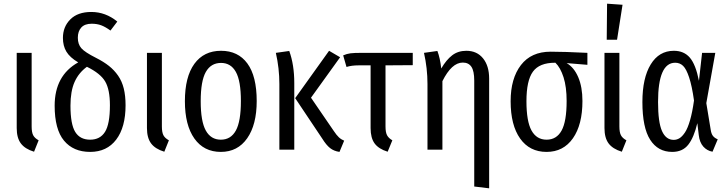

<svg xmlns="http://www.w3.org/2000/svg" viewBox="-20 -813 3957 1043"><path d="M151.9 -525.9V-126Q151.9 -94.2 160.2 -78.4Q168.5 -62.5 189.9 -50.8L165 11.2Q115.7 -3.9 93.3 -33.9Q70.8 -64 70.8 -117.2V-525.9Z M501 -499Q543.5 -477.5 572 -454.8Q600.6 -432.1 621.6 -401.9Q642.6 -371.6 652.3 -332.3Q662.1 -293 662.1 -241.2Q662.1 -121.6 611.3 -54.7Q560.5 12.2 469.7 12.2Q378.4 12.2 327.6 -49.1Q276.9 -110.4 276.9 -238.8Q276.9 -402.8 404.8 -474.1Q359.4 -501 340.6 -532.5Q321.8 -564 321.8 -606.9Q321.8 -667.5 362.1 -707.8Q402.3 -748 476.1 -748Q553.7 -748 617.2 -695.8L580.1 -647Q552.7 -667 530 -675.5Q507.3 -684.1 478 -684.1Q440.4 -684.1 421.6 -663.6Q402.8 -643.1 402.8 -607.9Q402.8 -572.8 421.9 -551Q440.9 -529.3 501 -499ZM469.7 -54.2Q523.9 -54.2 550.5 -96.7Q577.1 -139.2 577.1 -241.2Q577.1 -326.2 551.5 -370.1Q525.9 -414.1 452.1 -450.2Q407.2 -417.5 385 -367.4Q362.8 -317.4 362.8 -238.8Q362.8 -138.2 388.7 -96.2Q414.6 -54.2 469.7 -54.2Z M859.4 -525.9V-126Q859.4 -94.2 867.7 -78.4Q876 -62.5 897.5 -50.8L872.6 11.2Q823.2 -3.9 800.8 -33.9Q778.3 -64 778.3 -117.2V-525.9Z M1180.7 -537.1Q1273.4 -537.1 1324 -468Q1374.5 -398.9 1374.5 -264.2Q1374.5 -135.7 1322.8 -61.8Q1271 12.2 1179.7 12.2Q1087.4 12.2 1035.9 -60.5Q984.4 -133.3 984.4 -263.2Q984.4 -395.5 1035.9 -466.3Q1087.4 -537.1 1180.7 -537.1ZM1180.7 -471.2Q1126 -471.2 1098.1 -422.1Q1070.3 -373 1070.3 -263.2Q1070.3 -153.8 1097.9 -104Q1125.5 -54.2 1179.7 -54.2Q1233.9 -54.2 1261.2 -103.8Q1288.6 -153.3 1288.6 -264.2Q1288.6 -373.5 1261.2 -422.4Q1233.9 -471.2 1180.7 -471.2Z M1827.6 -502 1669.4 -282.2 1793.5 -101.1Q1808.1 -79.1 1820.8 -67.1Q1833.5 -55.2 1849.6 -48.8L1824.2 12.2Q1793.9 7.8 1773.2 -8.5Q1752.4 -24.9 1730.5 -60.1L1583.5 -279.8L1767.6 -537.1ZM1551.3 -536.1Q1578.6 -461.4 1578.6 -361.8V0H1497.6V-356.9Q1497.6 -441.9 1478.5 -525.9Z M2222.2 -459 2074.2 -458V-126Q2074.2 -94.2 2082.5 -78.4Q2090.8 -62.5 2111.3 -50.8L2085.9 11.2Q2037.1 -3.9 2015.1 -33.7Q1993.2 -63.5 1993.2 -117.2V-458H1929.2Q1889.2 -458 1862.3 -449.2L1844.2 -512.2Q1864.3 -521 1883.8 -523.4Q1903.3 -525.9 1945.3 -525.9H2222.2Z M2513.2 -537.1Q2570.8 -537.1 2604 -496.1Q2637.2 -455.1 2637.2 -386.2V210L2556.2 200.2V-375Q2556.2 -427.2 2540.8 -450.2Q2525.4 -473.1 2494.1 -473.1Q2433.6 -473.1 2383.3 -372.1V0H2302.2V-356.9Q2302.2 -441.9 2283.2 -525.9L2356 -536.1Q2370.6 -498.5 2377 -440.9Q2404.3 -487.8 2436.3 -512.5Q2468.3 -537.1 2513.2 -537.1Z M3170.9 -525.9V-460.9L3058.1 -470.2Q3098.1 -447.3 3121.1 -393.8Q3144 -340.3 3144 -264.2Q3144 -135.7 3092.3 -61.8Q3040.5 12.2 2949.2 12.2Q2856.9 12.2 2805.4 -60.5Q2753.9 -133.3 2753.9 -263.2Q2753.9 -386.7 2809.8 -459.5Q2865.7 -532.2 2971.2 -532.2Q3043 -532.2 3170.9 -525.9ZM3058.1 -264.2Q3058.1 -340.8 3041.3 -393.3Q3024.4 -445.8 2997.1 -472.2H2995.1Q2910.2 -472.2 2875 -423.8Q2839.8 -375.5 2839.8 -263.2Q2839.8 -153.8 2867.4 -104Q2895 -54.2 2949.2 -54.2Q3003.4 -54.2 3030.8 -103.8Q3058.1 -153.3 3058.1 -264.2Z M3277.8 -793 3361.8 -787.1 3332 -597.2H3275.9ZM3344.7 -525.9V-126Q3344.7 -94.2 3353 -78.4Q3361.3 -62.5 3382.8 -50.8L3357.9 11.2Q3308.6 -3.9 3286.1 -33.9Q3263.7 -64 3263.7 -117.2V-525.9Z M3640.6 -537.1Q3695.3 -537.1 3727.3 -500Q3759.3 -462.9 3776.9 -374L3793.9 -525.9H3865.7L3816.9 -252.9L3840.8 -107.9Q3843.8 -86.9 3852.5 -75.2Q3861.3 -63.5 3878.9 -56.2L3850.6 11.2Q3820.8 5.9 3800.5 -16.8Q3780.3 -39.6 3775.9 -79.1L3768.1 -144Q3749.5 -65.9 3718.8 -26.9Q3688 12.2 3631.8 12.2Q3554.2 12.2 3512 -53.7Q3469.7 -119.6 3469.7 -258.8Q3469.7 -389.2 3514.9 -463.1Q3560.1 -537.1 3640.6 -537.1ZM3647.9 -472.2Q3554.7 -472.2 3554.7 -258.8Q3554.7 -148.9 3576.2 -101.1Q3597.7 -53.2 3639.6 -53.2Q3656.7 -53.2 3671.4 -62.3Q3686 -71.3 3700.9 -93.5Q3715.8 -115.7 3728.5 -159.7Q3741.2 -203.6 3750 -267.1Q3738.8 -346.7 3723.6 -392.3Q3708.5 -438 3690.9 -455.1Q3673.3 -472.2 3647.9 -472.2Z"/></svg>

Font: Fira Sans Compressed Book
Style: Regular
Weight: 350
Width: 1
Designer: Carrois Corporate & Edenspiekermann AG
Foundry: Carrois Corporate GbR & Edenspiekermann AG
Version: Version 4.203;PS 004.203;hotconv 1.0.88;makeotf.lib2.5.64775